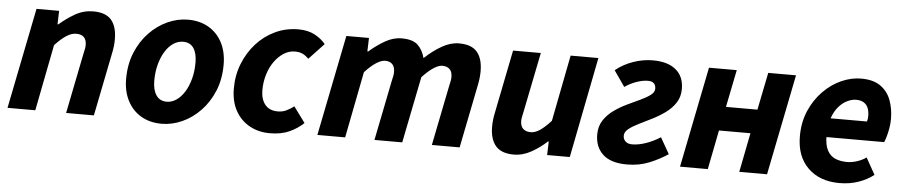

<svg xmlns="http://www.w3.org/2000/svg" viewBox="-36 -719 4438 942"><g transform="rotate(5 2183.0 -248.0)"><path d="M14.3 0 113.6 -496.1H225L222.9 -429.7H226.9Q263.1 -461.2 304.1 -484.7Q345.1 -508.1 392.3 -508.1Q454.3 -508.1 481.9 -475.6Q509.6 -443.1 509.6 -380.6Q509.6 -364.2 507.7 -346.4Q505.7 -328.5 501.6 -310L439.6 0H302.8L361.5 -292.8Q364.9 -308.4 367.2 -319.3Q369.5 -330.3 369.5 -340.3Q369.5 -365.9 356.7 -378.7Q344 -391.5 319.1 -391.5Q295.9 -391.5 271.5 -376Q247.1 -360.4 214.9 -326.7L151.1 0Z M774.1 12Q716.1 12 672.7 -13.3Q629.4 -38.6 605.5 -84.7Q581.5 -130.8 581.5 -192.5Q581.5 -264.4 605.4 -322.2Q629.3 -380.1 669.3 -421.7Q709.4 -463.4 758.9 -485.8Q808.4 -508.1 859.5 -508.1Q917.6 -508.1 960.9 -482.8Q1004.3 -457.5 1028.2 -411.4Q1052.1 -365.3 1052.1 -303.6Q1052.1 -231.7 1028.3 -173.9Q1004.4 -116.1 964.3 -74.4Q924.3 -32.7 874.8 -10.4Q825.2 12 774.1 12ZM789.3 -98Q814.7 -98 837.2 -113.5Q859.7 -129 876.8 -156.5Q893.9 -184 903.8 -221Q913.7 -258 913.7 -300.9Q913.7 -346.9 896.5 -372.5Q879.3 -398.1 844.4 -398.1Q819.2 -398.1 796.6 -383Q774 -367.9 756.9 -340.4Q739.8 -313 729.9 -276Q719.9 -239 719.9 -195.2Q719.9 -150.3 737.5 -124.2Q755.1 -98 789.3 -98Z M1306.4 12Q1251.2 12 1207.3 -12.1Q1163.3 -36.1 1137.7 -81.7Q1112.1 -127.4 1112.1 -192.5Q1112.1 -256.8 1134.6 -313.8Q1157.1 -370.8 1196.7 -414.6Q1236.3 -458.4 1289 -483.2Q1341.7 -508 1402.6 -508Q1451.3 -508 1485.2 -489.2Q1519.1 -470.4 1537.1 -446.9L1463.4 -368.6Q1449.1 -382.8 1433.6 -390.4Q1418.1 -398.1 1395.5 -398.1Q1366.4 -398.1 1340.5 -381.8Q1314.7 -365.4 1294.8 -337.5Q1274.8 -309.6 1263.6 -273Q1252.3 -236.4 1252.3 -195.4Q1252.3 -150.4 1274 -124.2Q1295.6 -98 1336.2 -98Q1361 -98 1380.7 -108.1Q1400.4 -118.2 1415.6 -129.9L1472.4 -52.7Q1442.7 -24.4 1402.7 -6.2Q1362.7 12 1306.4 12Z M1540.3 0 1639.6 -496.1H1751L1748.9 -429.7H1752.9Q1788.9 -461.2 1829.4 -484.7Q1869.8 -508.1 1911.2 -508.1Q1966.3 -508.1 1991.2 -484.2Q2016.1 -460.3 2026.2 -421Q2067.3 -459.4 2109.9 -483.8Q2152.5 -508.1 2193.9 -508.1Q2255.6 -508.1 2283.2 -475.6Q2310.9 -443.1 2310.9 -380.6Q2310.9 -364.2 2308.9 -346.4Q2307 -328.5 2302.9 -310L2240.9 0H2104.1L2162.8 -292.8Q2166.2 -308.4 2168.5 -319.3Q2170.8 -330.3 2170.8 -340.3Q2170.8 -365.9 2158.1 -378.7Q2145.5 -391.5 2120.7 -391.5Q2104.1 -391.5 2079.6 -376Q2055.1 -360.4 2023.6 -326.7L1958.2 0H1821.4L1880.1 -292.8Q1883.4 -308.4 1885.8 -319.3Q1888.1 -330.3 1888.1 -340.3Q1888.1 -365.9 1875.4 -378.7Q1862.8 -391.5 1839.6 -391.5Q1822.2 -391.5 1797.3 -376Q1772.4 -360.4 1740.9 -326.7L1677.1 0Z M2507.8 12Q2446.8 12 2418.8 -21Q2390.7 -54 2390.7 -115.4Q2390.7 -132.4 2392.7 -150Q2394.7 -167.6 2398.7 -186L2460.7 -496H2597.4L2538.5 -203.4Q2535.5 -188.6 2533 -177.2Q2530.5 -165.8 2530.5 -155.9Q2530.5 -130.5 2543.8 -117.6Q2557 -104.6 2581.3 -104.6Q2603.5 -104.6 2627.1 -120.6Q2650.8 -136.6 2680.5 -169.4L2744.2 -496H2880.9L2783.4 0H2671.8L2674 -66.6H2670Q2636.8 -35.3 2594.6 -11.7Q2552.4 12 2507.8 12Z M3065.5 12Q2986.2 12 2947 -24.2Q2907.8 -60.3 2907.8 -122Q2907.8 -162.4 2926.9 -191.6Q2946 -220.9 2975.9 -242.6Q3005.8 -264.2 3039.9 -280.4Q3073.9 -296.5 3103.8 -310.4Q3133.7 -324.4 3152.8 -338.6Q3171.9 -352.8 3171.9 -370.2Q3171.9 -387.4 3162.3 -396.7Q3152.6 -406 3133.4 -406Q3108.2 -406 3077.5 -395.4Q3046.8 -384.7 3019.5 -365.9L2965.6 -443.5Q3004.6 -475 3052.6 -491.5Q3100.5 -508.1 3148.5 -508.1Q3222.1 -508.1 3262.1 -474.9Q3302.1 -441.8 3302.1 -380.5Q3302.1 -341.2 3283 -312.2Q3263.9 -283.2 3234 -261.5Q3204.1 -239.8 3170 -222.8Q3136 -205.9 3106.1 -191.1Q3076.2 -176.4 3057.1 -161.2Q3038 -146 3038 -127.3Q3038 -110.3 3049.7 -99.4Q3061.5 -88.5 3082.3 -88.5Q3113.6 -88.5 3149.9 -101.1Q3186.2 -113.7 3220.8 -135.6L3266.1 -56.2Q3226.2 -29.3 3175.9 -8.6Q3125.5 12 3065.5 12Z M3326.3 0 3425.6 -496.1H3562.4L3525.3 -311.8H3680.3L3717.4 -496.1H3854.2L3754.9 0H3618.1L3656.2 -193.5H3501.2L3463.1 0Z M4111.6 12Q4014.7 12 3956.9 -44.5Q3899.1 -100.9 3899.1 -200.5Q3899.1 -269.5 3923.4 -325.8Q3947.8 -382 3987.7 -423Q4027.6 -464 4076.5 -486Q4125.4 -508 4174.5 -508Q4234.2 -508 4269.8 -482.9Q4305.4 -457.8 4321.2 -415.7Q4337 -373.6 4337 -322Q4337 -298.3 4332.8 -275.7Q4328.7 -253.2 4323.4 -235Q4318 -216.9 4313.6 -207.3H4000.6L4011.3 -300.7H4220.6Q4223 -308.4 4223.8 -314.6Q4224.6 -320.8 4224.6 -329.1Q4224.6 -349.2 4218.5 -365.8Q4212.4 -382.4 4197.7 -392.3Q4183 -402.3 4158 -402.3Q4139.4 -402.3 4117 -392.1Q4094.6 -381.9 4074.7 -359.8Q4054.7 -337.6 4041.9 -301.9Q4029 -266.2 4029 -215.1Q4029 -167.5 4043.5 -141.2Q4058 -114.9 4083.1 -104.5Q4108.2 -94.2 4140.3 -94.2Q4164.8 -94.2 4190.6 -102.8Q4216.3 -111.5 4234.5 -124.8L4280.3 -43.1Q4249.8 -18.6 4206.5 -3.3Q4163.3 12 4111.6 12Z"/></g></svg>

Font: Source Sans 3
Style: Italic
Weight: 200
Italic angle: -11°
Designer: Paul D. Hunt
Foundry: Adobe
Version: Version 3.046;hotconv 1.0.118;makeotfexe 2.5.65603